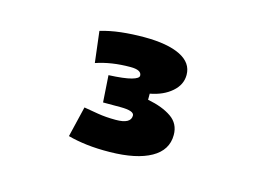

<svg xmlns="http://www.w3.org/2000/svg" viewBox="-55 -798 697 506"><g transform="rotate(15 293.0 -545.0)"><path d="M274.4 -387.2Q240.2 -386.7 211.4 -390.1Q182.6 -393.6 159.7 -399.9L179.7 -483.4Q196.8 -480.5 218.5 -476.8Q240.2 -473.1 267.6 -473.1Q308.6 -473.1 308.6 -495.6Q308.6 -508.8 271 -508.8H223.6L218.8 -582Q261.7 -584 280.8 -589.4Q299.8 -594.7 299.8 -602.1Q299.8 -617.7 269.5 -617.7Q217.3 -617.7 175.8 -603.5L165.5 -688.5Q191.4 -696.3 221.4 -699.7Q251.5 -703.1 284.2 -703.1Q348.1 -703.1 382.8 -685.8Q417.5 -668.5 417.5 -635.7Q417.5 -608.9 395 -589.4Q372.6 -569.8 336.4 -563V-546.4Q377 -538.6 401.4 -521.7Q425.8 -504.9 425.8 -474.1Q425.8 -432.6 386.2 -410.4Q346.7 -388.2 274.4 -387.2Z"/></g></svg>

Font: CaskaydiaMono NF
Style: Bold
Weight: 700
Designer: Aaron Bell
Foundry: Saja Typeworks
Version: Version 2111.001; ttfautohint (v1.8.4);Nerd Fonts 3.1.1